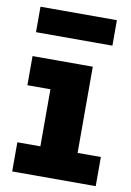

<svg xmlns="http://www.w3.org/2000/svg" viewBox="-79 -722 527 772"><g transform="rotate(10 185.0 -336.0)"><path d="M120 -40V-471H272V-40ZM26 0V-119H367V0ZM26 -352V-471H230V-352ZM335 -672V-568H23V-672Z"/></g></svg>

Font: BioRhyme ExtraBold
Style: Regular
Weight: 800
Designer: Aoife Mooney
Foundry: Aoife Mooney Type
Version: Version 1.600;gftools[0.9.33]